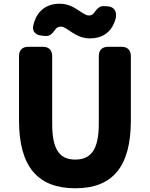

<svg xmlns="http://www.w3.org/2000/svg" viewBox="-20 -956 803 1030"><path d="M384 54C582 54 682 -59 682 -310V-655C682 -687 664 -705 632 -705H560C528 -705 510 -687 510 -655V-291C510 -150 465 -100 384 -100C302 -100 260 -150 260 -291V-655C260 -687 242 -705 210 -705H132C100 -705 82 -687 82 -655V-310C82 -59 185 54 384 54ZM159 -821C151 -788 170 -768 203 -765L222 -763C251 -761 261 -777 280 -802C287 -810 296 -813 307 -813C342 -813 381 -750 463 -750C525 -750 576 -779 598 -848C613 -892 592 -920 559 -922L540 -923C511 -925 502 -909 482 -884C475 -876 467 -873 457 -873C421 -873 381 -936 300 -936C233 -936 178 -902 159 -821Z"/></svg>

Font: コーポレート・ロゴ（ラウンド）ver3 Bold
Style: Regular
Weight: 700
Designer: [KANA_main] LOGOTYPE.JP [Source Han Sans] Ryoko NISHIZUKA 西塚涼子 (kana, bopomofo & ideographs); Paul D. Hunt (Latin, Greek
Version: Version 12.001;FEAKit 1.0